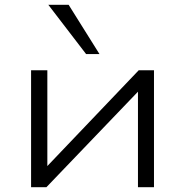

<svg xmlns="http://www.w3.org/2000/svg" viewBox="-20 -783 774 803"><path d="M110 0V-489H178V-77H167L560 -489H624V0H557V-411H568L174 0ZM340 -557 182 -763H267L396 -557Z"/></svg>

Font: Nunito Sans 10pt Expanded Light
Style: Regular
Weight: 300
Width: 7
Designer: Vernon Adams
Foundry: Vernon Adams
Version: Version 3.101;gftools[0.9.27]